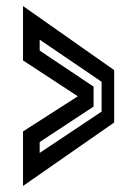

<svg xmlns="http://www.w3.org/2000/svg" viewBox="-20 -613 453 634"><path d="M56 1V-179L237 -295L56 -413.5V-593L357 -381.5V-208.5ZM111 -108 315.5 -244.5V-343L111 -482V-446L289 -327V-261L111 -144Z"/></svg>

Font: Tourney SemiBold
Style: Regular
Weight: 600
Version: Version 1.015